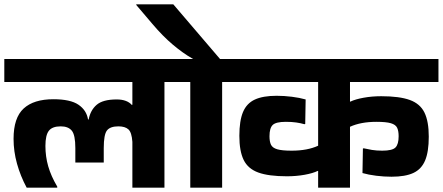

<svg xmlns="http://www.w3.org/2000/svg" viewBox="-30 -881 2057 892"><path d="M94 -9Q65 -63 49 -120.5Q33 -178 33 -236Q33 -334 80 -377Q127 -420 218 -420Q297 -420 334.5 -394.5Q372 -369 379 -326H382Q390 -369 419 -394Q448 -419 512 -419Q560 -419 583 -393L585 -395V-500H-10V-607H834V-500H734V-9H585V-222Q582 -266 566.5 -280Q551 -294 520 -294Q482 -294 467 -275Q452 -256 452 -193V-126H320V-193Q320 -254 303.5 -274Q287 -294 252 -294Q213 -294 197 -273.5Q181 -253 181 -203Q181 -154 194 -108.5Q207 -63 236 -14V-9Z M854 -9V-500H754V-607H1102V-500H1002V-9ZM603 -858V-861H775L993 -606H869L862 -610Q820 -634 773 -673.5Q726 -713 677 -771Z M1448 -9V-87H1446Q1424 -76 1385 -69Q1346 -62 1303 -62Q1218 -62 1170 -79.5Q1122 -97 1102 -138Q1082 -179 1082 -250Q1082 -320 1099 -360.5Q1116 -401 1154 -418.5Q1192 -436 1255 -436Q1290 -436 1326 -431.5Q1362 -427 1390 -419L1388 -305L1384 -304Q1367 -309 1346 -312Q1325 -315 1298 -315Q1252 -315 1237 -300.5Q1222 -286 1222 -248Q1222 -223 1229 -208.5Q1236 -194 1258 -187.5Q1280 -181 1325 -181Q1398 -181 1448 -204V-500H1037V-607H2007V-500H1596V-409H1598Q1621 -420 1659.5 -427Q1698 -434 1741 -434Q1826 -434 1874 -416.5Q1922 -399 1942 -358Q1962 -317 1962 -246Q1962 -176 1945 -135.5Q1928 -95 1890.5 -77.5Q1853 -60 1789 -60Q1754 -60 1718 -64.5Q1682 -69 1654 -77L1656 -191L1660 -192Q1677 -188 1698 -184.5Q1719 -181 1746 -181Q1793 -181 1807.5 -196Q1822 -211 1822 -248Q1822 -273 1815 -287.5Q1808 -302 1786 -308.5Q1764 -315 1719 -315Q1646 -315 1596 -292V-9Z"/></svg>

Font: Bakbak One
Style: Regular
Weight: 400
Designer: Saumya Kishore and Sanchit Sawaria
Foundry: A Good Feeling
Version: Version 1.003; ttfautohint (v1.8.3)